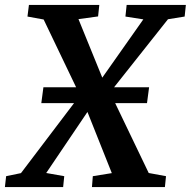

<svg xmlns="http://www.w3.org/2000/svg" viewBox="-52 -763 778 783"><path d="M-32 0 -27 -44.5 33.5 -57 273.5 -373.5 364.5 -445.5 532.5 -684 459.5 -695.5 464.5 -743H706L701 -695.5L633 -684.5L396 -385.5L304 -305.5L136.5 -57.5L210 -44.5L205.5 0ZM323 0 326.5 -44.5 404 -57 305 -305.5 274.5 -373.5 126 -683.5 60 -695.5 66 -743H353L348 -696L268 -685L365.5 -445.5L397 -385.5L554.5 -57.5L625 -44.5L620.5 0ZM116.5 -342.5 125 -407H556L547.5 -342.5Z"/></svg>

Font: Merriweather SemiBold
Style: Italic
Weight: 600
Italic angle: -7.8°
Version: Version 2.101